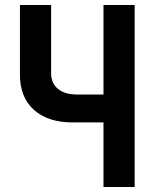

<svg xmlns="http://www.w3.org/2000/svg" viewBox="-20 -750 640 770"><path d="M395 0V-259H272Q172 -259 116 -309.5Q60 -360 60 -450V-730H185V-456Q185 -416 212.5 -393.5Q240 -371 287 -371H395V-730H520V0Z"/></svg>

Font: Pitagon Sans Mono
Style: Bold
Weight: 700
Monospace: yes
Designer: Travis Tran
Foundry: Pitagon
Version: Version 1.001; ttfautohint (v1.8.4.7-5d5b);gftools[0.9.26]